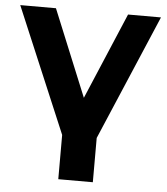

<svg xmlns="http://www.w3.org/2000/svg" viewBox="-52 -584 716 825"><g transform="rotate(5 305.5 -171.5)"><path d="M230 194H379V3L609 -537H467L309 -164L156 -537H2L230 3Z"/></g></svg>

Font: Montserrat-Alt1
Style: Bold
Weight: 700
Designer: Differentunic
Foundry: Differentunic
Version: Version 7.222